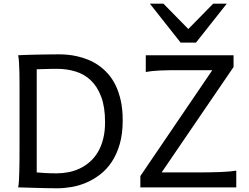

<svg xmlns="http://www.w3.org/2000/svg" viewBox="-20 -1011 1341 1036"><path d="M85.4 -222.2V-558.1Q85.4 -592.3 84.7 -621.8Q84 -651.4 82.5 -674.8Q81.1 -698.2 78.1 -712.9Q88.4 -713.4 104.2 -714.1Q120.1 -714.8 139.4 -715.3Q158.7 -715.8 179.9 -716.3Q201.2 -716.8 222.4 -717Q243.7 -717.3 263.7 -717.5Q283.7 -717.8 300.3 -717.8Q319.8 -717.8 345 -715.6Q370.1 -713.4 397.7 -707Q425.3 -700.7 454.3 -689.2Q483.4 -677.7 510.5 -659.2Q537.6 -640.6 561.5 -614.3Q585.4 -587.9 603.3 -551.8Q621.1 -515.6 631.6 -468.5Q642.1 -421.4 642.1 -361.3Q642.1 -288.6 626 -233.2Q609.9 -177.7 582.8 -137.2Q555.7 -96.7 520 -69.3Q484.4 -42 445.3 -25.4Q406.2 -8.8 366.2 -2Q326.2 4.9 290.5 4.9Q278.8 4.9 263.4 4.6Q248 4.4 231 4.2Q213.9 3.9 195.8 3.4Q177.7 2.9 160.6 2.4Q120.6 1.5 78.1 0Q81.1 -14.6 82.3 -37.6Q83.5 -60.5 84.2 -89.4Q85 -118.2 85.2 -152.1Q85.4 -186 85.4 -222.2ZM178.2 -80.6Q195.3 -79.1 222.9 -77.4Q250.5 -75.7 285.6 -75.7Q318.4 -75.7 350.3 -82Q382.3 -88.4 411.4 -102.3Q440.4 -116.2 465.3 -138.2Q490.2 -160.2 508.3 -190.7Q526.4 -221.2 536.6 -261.2Q546.9 -301.3 546.9 -351.6Q546.9 -433.6 526.1 -488.8Q505.4 -543.9 470.2 -577.4Q435.1 -610.8 387.9 -625.2Q340.8 -639.6 288.1 -639.6Q275.9 -639.6 260.7 -639.4Q245.6 -639.2 230.2 -638.7Q214.8 -638.2 201.2 -637.9Q187.5 -637.7 178.2 -637.2ZM1240.2 -649.4 852.1 -80.6H1042.5Q1114.3 -80.6 1169.9 -82.8Q1225.6 -85 1254.9 -90.3V0H737.3V-61L1125.5 -632.3H959.5Q923.3 -632.3 894.3 -632.1Q865.2 -631.8 841.8 -630.6Q818.4 -629.4 799.8 -627.4Q781.2 -625.5 766.6 -622.6V-712.9H1240.2ZM861.8 -991.2 996.1 -854.5 1130.4 -991.2H1203.6L1037.6 -781.2H954.6L788.6 -991.2Z"/></svg>

Font: Andika
Style: Regular
Weight: 400
Designer: Victor Gaultney, Annie Olsen, Julie Remington, Don Collingsworth, Eric Hays
Foundry: SIL International
Version: Version 1.001